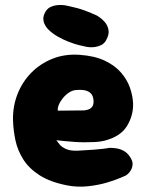

<svg xmlns="http://www.w3.org/2000/svg" viewBox="-20 -716 573 753"><path d="M243 11Q177 -2 135.5 -28.5Q94 -55 71.5 -90.5Q49 -126 40.5 -166Q32 -206 31 -246Q30 -299 48.5 -346.5Q67 -394 102 -430Q137 -466 185.5 -485.5Q234 -505 292 -501Q351 -497 391 -478Q431 -459 455 -431Q479 -403 490 -371Q501 -339 502 -309Q503 -262 477.5 -221Q452 -180 389 -164Q373 -160 353 -159Q333 -158 312 -158Q291 -158 271 -159.5Q251 -161 235.5 -162.5Q220 -164 210.5 -165Q201 -166 201 -166Q205 -161 213 -150.5Q221 -140 238 -132Q255 -124 285 -125Q324 -127 348 -129Q372 -131 385 -132.5Q398 -134 402.5 -135Q407 -136 407 -136Q407 -136 415.5 -136Q424 -136 437.5 -134Q451 -132 465 -124.5Q479 -117 489 -102Q501 -85 500 -71.5Q499 -58 493 -48Q487 -38 480.5 -33Q474 -28 474 -28Q474 -28 453.5 -19Q433 -10 399.5 0Q366 10 325 14.5Q284 19 243 11ZM207 -282 310 -283Q310 -283 313.5 -283.5Q317 -284 323 -285.5Q329 -287 334.5 -290.5Q340 -294 343.5 -300.5Q347 -307 347 -317Q347 -333 340.5 -344Q334 -355 319.5 -360Q305 -365 279 -363Q264 -362 250.5 -353Q237 -344 226.5 -331Q216 -318 210.5 -304.5Q205 -291 207 -282ZM321 -532Q311 -534 292 -538.5Q273 -543 251 -551.5Q229 -560 207.5 -572Q186 -584 170 -600Q170 -600 165 -605.5Q160 -611 155 -621Q150 -631 150 -643.5Q150 -656 159 -671Q167 -684 180 -689.5Q193 -695 206 -696Q219 -697 227.5 -696Q236 -695 236 -695Q256 -691 283.5 -684Q311 -677 360 -655Q360 -655 370 -648.5Q380 -642 391 -629.5Q402 -617 405.5 -599Q409 -581 396 -558Q389 -545 376.5 -539Q364 -533 351.5 -531.5Q339 -530 330 -531Q321 -532 321 -532Z"/></svg>

Font: Sour Gummy Black
Style: Regular
Weight: 900
Designer: Stefie Justprince
Foundry: Eifetstype
Version: Version 1.000